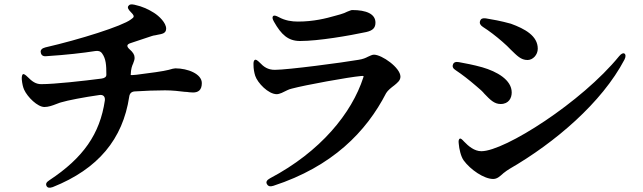

<svg xmlns="http://www.w3.org/2000/svg" viewBox="-20 -818 3010 899"><path d="M581 -790C576 -783 580 -774 592 -762C612 -742 609 -738 593 -727C553 -696 353 -633 192 -596C176 -592 168 -583 171 -572C173 -559 182 -553 198 -555C291 -561 369 -570 426 -579C439 -581 450 -579 458 -568C476 -543 478 -514 478 -468C478 -458 470 -452 455 -450C370 -439 236 -424 173 -424C147 -424 130 -437 109 -458C99 -468 92 -472 88 -471C84 -469 81 -461 82 -446C84 -425 88 -409 93 -398C109 -363 156 -317 188 -317C207 -317 226 -324 244 -331C248 -333 254 -335 260 -337C262 -338 265 -338 267 -339C296 -348 374 -363 445 -373C463 -376 473 -366 471 -348C448 -191 370 -79 211 26C197 35 193 43 198 53C203 62 212 63 227 58C440 -27 555 -167 585 -365C587 -381 596 -389 611 -390C659 -393 709 -395 753 -395C787 -395 821 -391 845 -388C853 -388 860 -387 866 -386C873 -386 879 -385 884 -385C907 -385 925 -395 925 -429C925 -472 859 -498 801 -498C798 -498 793 -497 788 -496C786 -495 785 -495 781 -494C779 -493 774 -492 770 -491C757 -488 739 -484 709 -480C686 -477 656 -473 619 -468C602 -466 592 -466 592 -467C593 -496 598 -509 604 -522C604 -523 604 -524 605 -525C605 -527 608 -531 610 -542V-550C610 -561 602 -574 588 -586C572 -600 572 -610 591 -616C622 -626 653 -637 690 -649C694 -651 702 -652 708 -653C711 -654 713 -654 717 -655C738 -659 758 -661 758 -684C758 -711 725 -743 701 -758C675 -774 650 -787 609 -796C594 -799 586 -798 581 -790Z M1174 -538C1169 -536 1166 -528 1167 -514C1167 -496 1170 -479 1175 -463C1186 -430 1236 -377 1276 -377C1283 -377 1291 -380 1299 -383L1326 -396C1332 -399 1338 -401 1346 -403C1409 -420 1613 -457 1670 -462C1683 -463 1684 -463 1681 -455C1627 -288 1481 -108 1244 17C1229 25 1224 35 1230 44C1235 54 1245 57 1260 52C1536 -38 1695 -201 1788 -382C1796 -395 1811 -407 1827 -419C1840 -430 1855 -441 1855 -459C1855 -501 1768 -562 1731 -562C1722 -562 1714 -557 1702 -552C1693 -547 1679 -541 1659 -538C1584 -525 1327 -491 1267 -491C1234 -491 1215 -505 1196 -525C1185 -536 1178 -540 1174 -538ZM1263 -716C1297 -656 1329 -626 1385 -626C1472 -626 1615 -651 1695 -668C1726 -675 1738 -688 1738 -712C1738 -753 1695 -771 1629 -771C1626 -771 1623 -770 1618 -768C1609 -765 1603 -762 1592 -757C1582 -753 1568 -749 1549 -744C1507 -732 1449 -717 1375 -717C1347 -717 1316 -721 1285 -738C1272 -745 1263 -747 1259 -743C1254 -738 1255 -730 1263 -716Z M2228 -720C2224 -709 2229 -700 2241 -692C2271 -673 2302 -649 2332 -623C2350 -608 2360 -597 2371 -586C2401 -557 2419 -537 2450 -537C2475 -537 2498 -561 2498 -590C2498 -650 2438 -683 2372 -707C2325 -720 2286 -727 2255 -732C2240 -734 2232 -731 2228 -720ZM2114 -489C2144 -469 2175 -445 2211 -414C2228 -400 2240 -389 2248 -379C2275 -351 2294 -331 2324 -331C2363 -331 2376 -360 2376 -385C2376 -444 2307 -483 2238 -503C2195 -515 2161 -521 2129 -527C2114 -530 2104 -526 2101 -516C2097 -506 2101 -497 2114 -489ZM2128 -145C2130 -120 2138 -85 2151 -67C2183 -23 2247 20 2289 20C2308 20 2320 8 2336 -6C2336 -6 2339 -9 2341 -10C2349 -16 2355 -21 2367 -28C2578 -150 2798 -337 2904 -539C2911 -553 2910 -563 2904 -567C2898 -571 2889 -567 2879 -555C2704 -340 2343 -110 2234 -110C2201 -110 2173 -134 2153 -155C2143 -166 2137 -171 2133 -169C2128 -166 2126 -159 2128 -145Z"/></svg>

Font: 寒蝉锦书宋Pro Soft
Style: Regular
Weight: 700
Designer: 寒蝉锦书宋{Warren} 思源宋体{Ryoko NISHIZUKA 西塚涼子 (kana & ideographs); Frank Grießhammer (Latin, Greek & Cyrillic); Wenlong ZHANG 
Foundry: Adobe & ChillType
Version: Version 2.000;Glyphs 3.1.1 (3135)